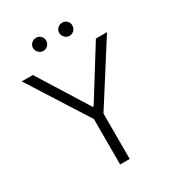

<svg xmlns="http://www.w3.org/2000/svg" viewBox="-214 -1032 1045 1153"><g transform="rotate(-30 308.5 -456.0)"><path d="M12.7 -727.5H89.4L305.2 -382.3H312L526.9 -727.5H604L341.3 -314.9V0H274.9V-314.9ZM217.3 -820.8Q199.2 -820.8 185.3 -834.7Q171.4 -848.6 171.4 -866.7Q171.4 -885.7 185.3 -898.7Q199.2 -911.6 217.3 -911.6Q236.3 -911.6 249.3 -898.7Q262.2 -885.7 262.2 -866.7Q262.2 -848.6 249.3 -834.7Q236.3 -820.8 217.3 -820.8ZM398.4 -820.8Q380.4 -820.8 366.7 -834.7Q353 -848.6 353 -866.7Q353 -885.7 366.7 -898.7Q380.4 -911.6 398.4 -911.6Q418 -911.6 431.2 -898.7Q444.3 -885.7 443.8 -866.7Q444.3 -848.6 431.2 -834.7Q418 -820.8 398.4 -820.8Z"/></g></svg>

Font: Inter Tight Light
Style: Regular
Weight: 300
Designer: Rasmus Andersson
Foundry: rsms
Version: Version 3.004